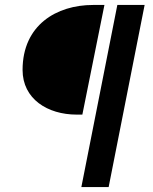

<svg xmlns="http://www.w3.org/2000/svg" viewBox="-20 -674 615 774"><path d="M308 80H418L563 -654H453ZM289 -212H312L401 -654H355C208 -654 71 -573 71 -392C71 -275 172 -212 289 -212Z"/></svg>

Font: Source Sans Pro Semibold
Style: Italic
Weight: 600
Italic angle: -11°
Designer: Paul D. Hunt
Foundry: Adobe Systems Incorporated
Version: Version 3.006;hotconv 1.0.111;makeotfexe 2.5.65597